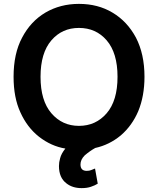

<svg xmlns="http://www.w3.org/2000/svg" viewBox="-20 -760 815 990"><path d="M693 -187Q661 -112 603 -62Q544 -13 471 3Q444 18 417 41Q395 63 395 88Q395 121 427 121Q441 121 450 117L470 109L484 187Q470 196 449 203Q429 210 401 210Q353 210 322 185Q284 156 284 96Q284 77 290 56Q296 32 317 6Q244 -6 181 -55Q120 -103 85 -181Q50 -257 50 -364Q50 -484 94 -566Q138 -650 214 -695Q291 -740 387 -740Q485 -740 560 -695Q636 -650 681 -566Q725 -481 725 -364Q725 -265 693 -187ZM530 -552Q475 -616 387 -616Q300 -616 245 -552Q189 -487 189 -364Q189 -241 245 -176Q301 -111 387 -111Q474 -111 530 -176Q586 -241 586 -364Q586 -487 530 -552Z"/></svg>

Font: Sinter Bold
Style: Regular
Weight: 700
Foundry: Adobe & rsms
Version: Version 1.000